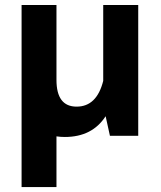

<svg xmlns="http://www.w3.org/2000/svg" viewBox="-20 -553 654 782"><path d="M543 -532.7V0H427.7L410.2 -79.6Q355.5 4.9 244.1 4.9Q226.1 4.9 210 2.4V209H67.9V-532.7H210V-227.5Q210 -118.7 292 -118.7Q374 -118.7 400.4 -223.6V-532.7Z"/></svg>

Font: Estedad-FD Bold
Style: Regular
Weight: 700
Designer: Amin Abedi
Version: Version 7.3